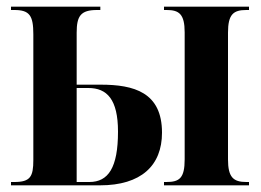

<svg xmlns="http://www.w3.org/2000/svg" viewBox="-20 -556 783 576"><path d="M13 0H280C403 0 466 -59 466 -158C466 -279 382 -302 282 -302H210V-458C210 -508 222 -526 271 -526H281V-536H13V-526H23C69 -526 80 -509 80 -453V-76C80 -26 71 -10 23 -10H13ZM472 0H727V-10H719C680 -10 664 -24 664 -78V-458C664 -513 680 -526 719 -526H727V-536H472V-526H480C517 -526 534 -514 534 -459V-78C534 -21 518 -10 479 -10H472ZM248 -10H210V-292H245C301 -292 334 -258 334 -161C334 -53 305 -10 248 -10Z"/></svg>

Font: Noto Serif Display ExtraCondensed
Style: Bold
Weight: 700
Width: 2
Designer: Monotype Design Team
Foundry: Monotype Imaging Inc.
Version: Version 2.009